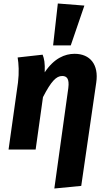

<svg xmlns="http://www.w3.org/2000/svg" viewBox="-20 -856 610 1099"><path d="M311 -836 284 -596H385L463 -824ZM291 223 445 208 531 -384C546 -486 496 -548 407 -548C351 -548 289 -522 236 -442C238 -497 233 -519 224 -543L81 -527C87 -492 90 -441 83 -384L29 0H184L226 -300C273 -391 302 -421 336 -421C362 -421 378 -406 371 -352Z"/></svg>

Font: Fira Sans
Style: Bold Italic
Weight: 700
Italic angle: -8°
Designer: bBox Type GmbH & Carrois Corporate GbR & Edenspiekermann AG
Foundry: bBox Type GmbH & Carrois Corporate GbR & Edenspiekermann AG
Version: Version 4.301;PS 004.301;hotconv 1.0.88;makeotf.lib2.5.64775